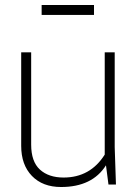

<svg xmlns="http://www.w3.org/2000/svg" viewBox="-20 -740 550 770"><path d="M65 -530H105V-160Q105 -92 140 -60Q175 -28 235 -28Q342 -28 400 -120V-530H440V-150L445 0H415L405 -77Q350 10 225 10Q151 10 108 -34.5Q65 -79 65 -155ZM147 -680V-720H357V-680Z"/></svg>

Font: Cooper Hewitt
Style: Light
Weight: 703
Designer: Village Type and Design LLC
Foundry: Cooper Hewitt Smithsonian Design Museum
Version: 1.000